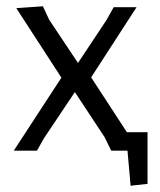

<svg xmlns="http://www.w3.org/2000/svg" viewBox="-20 -481 511 613"><path d="M335 0 314 -43 219 -187 120 -39 98 0H24L176 -233L32 -455L117 -461L137 -418L229 -280L320 -417L343 -458H416L271 -234L385 -59H451V106L397 112L387 0Z"/></svg>

Font: Alegreya Sans SC
Style: Regular
Weight: 400
Designer: Juan Pablo del Peral
Foundry: Huerta Tipografica
Version: Version 2.007